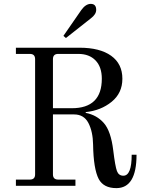

<svg xmlns="http://www.w3.org/2000/svg" viewBox="-20 -958 756 990"><path d="M448 -938Q476 -938 476 -907Q476 -884 448 -863L320 -762L307 -773L399 -906Q422 -938 448 -938ZM253 -400H350Q505 -400 505 -552Q505 -613 472.5 -646.5Q440 -680 384 -680H280Q253 -680 253 -653ZM62 0V-32H134Q161 -32 161 -59V-653Q161 -680 134 -680H62V-712H390Q495 -712 553 -670.5Q611 -629 611 -552Q611 -478 555.5 -433Q500 -388 422 -380V-376Q479 -365 515.5 -323.5Q552 -282 564 -182Q574 -100 583 -76Q592 -52 616 -52Q659 -52 659 -160H684Q684 12 580 12Q514 12 489 -35Q462 -87 460 -212Q459 -279 436 -323.5Q413 -368 362 -368H253V-59Q253 -32 280 -32H369V0Z"/></svg>

Font: Old Standard TT
Style: Regular
Weight: 400
Designer: Alexey Kryukov <alexios@thessalonica.org.ru>
Version: Version 1.0